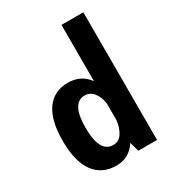

<svg xmlns="http://www.w3.org/2000/svg" viewBox="-192 -915 954 1042"><g transform="rotate(-30 285.0 -394.5)"><path d="M490.5 0H373L357 -59Q312.5 11 231 11Q142 11 93.2 -55.2Q44.5 -121.5 44.5 -251Q44.5 -380 91.8 -445.5Q139 -511 225.5 -511Q307.5 -511 353.5 -447V-800H490.5ZM187.5 -251Q187.5 -94.5 272 -94.5Q307.5 -94.5 328 -126Q348.5 -157.5 353.5 -203.5V-306.5Q348 -349 326.2 -377.2Q304.5 -405.5 270.5 -405.5Q187.5 -405.5 187.5 -251Z"/></g></svg>

Font: League Mono Narrow SemiBold
Style: Regular
Weight: 600
Width: 3
Designer: Tyler Finck
Foundry: The League of Moveable Type / Tyler Finck
Version: Version 2.210